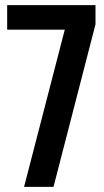

<svg xmlns="http://www.w3.org/2000/svg" viewBox="-20 -730 407 750"><path d="M74 0 233 -614H8V-710H353V-635L189 0Z"/></svg>

Font: Special Gothic Condensed Medium
Style: Regular
Weight: 500
Width: 3
Designer: Alistair McCready
Foundry: Monolith
Version: Version 1.000; ttfautohint (v1.8.4.7-5d5b)